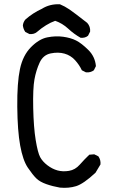

<svg xmlns="http://www.w3.org/2000/svg" viewBox="-20 -856 540 906"><path d="M262.7 29.3Q228.5 23.4 198.2 12.7Q168 2 151.4 -14.2Q134.8 -30.3 111.3 -64.9Q87.9 -99.6 75.2 -169.4Q62.5 -239.3 61.5 -352.5Q60.5 -465.8 74.2 -530.3Q87.9 -594.7 126 -633.3Q164.1 -671.9 203.1 -679.7Q242.2 -687.5 277.8 -682.6Q313.5 -677.7 338.9 -665Q364.3 -652.3 396.5 -620.6Q428.7 -588.9 432.6 -543.9L422.9 -524.4Q407.2 -512.7 385.7 -514.6L366.2 -524.4Q354.5 -549.8 334 -572.3Q313.5 -594.7 284.2 -603Q254.9 -611.3 219.2 -604Q183.6 -596.7 167 -560.5Q150.4 -524.4 142.6 -481.4Q134.8 -438.5 136.7 -346.7Q138.7 -254.9 148.4 -195.3Q158.2 -135.7 169.4 -114.7Q180.7 -93.8 203.6 -76.2Q226.6 -58.6 251.5 -51.8Q276.4 -44.9 305.7 -49.8Q335 -54.7 356.4 -79.1Q377.9 -103.5 401.4 -126L424.8 -127.9L444.3 -118.2Q456.1 -101.6 454.1 -80.1L430.7 -41Q374 11.7 338.9 22.5Q303.7 33.2 262.7 29.3ZM360.4 -677.7Q329.1 -695.3 301.8 -720.7Q274.4 -746.1 240.2 -757.8Q197.3 -742.2 154.3 -705.1Q140.6 -693.4 119.1 -695.3L99.6 -705.1Q89.8 -718.8 87.9 -736.3Q89.8 -752 99.6 -763.7Q134.8 -794.9 177.7 -814.5Q214.8 -837.9 262.7 -835.9Q286.1 -826.2 307.6 -811.5Q329.1 -796.9 391.6 -748Q407.2 -730.5 405.3 -707L395.5 -687.5Q381.8 -675.8 360.4 -677.7Z"/></svg>

Font: NaikaiFont
Style: Regular
Weight: 400
Version: Version 1.67